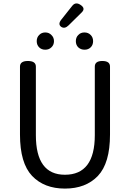

<svg xmlns="http://www.w3.org/2000/svg" viewBox="-20 -1091 761 1124"><path d="M553 -61Q482 13 360 13Q239 13 168 -61Q97 -136 97 -303V-701Q97 -734 143 -734Q190 -734 190 -701V-300Q190 -68 360 -68Q535 -68 535 -300V-701Q535 -734 579 -734Q624 -734 624 -701V-303Q624 -136 553 -61ZM209 -886Q223 -901 245 -901Q267 -901 281 -886Q296 -872 296 -850Q296 -828 281 -814Q267 -800 245 -800Q223 -800 209 -814Q195 -828 195 -850Q195 -872 209 -886ZM382 -943Q359 -920 338 -934Q318 -949 338 -975L403 -1057Q423 -1082 452 -1062Q482 -1042 459 -1019ZM438 -814Q424 -828 424 -850Q424 -872 438 -886Q452 -901 474 -901Q497 -901 511 -886Q525 -872 525 -850Q525 -828 511 -814Q497 -800 475 -800Q453 -800 438 -814Z"/></svg>

Font: Swei Gothic CJK TC Regular
Style: Regular
Weight: 400
Version: Version 2.129